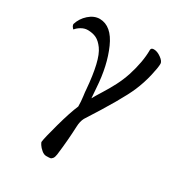

<svg xmlns="http://www.w3.org/2000/svg" viewBox="-158 -528 786 850"><g transform="rotate(30 235.5 -102.5)"><path d="M243.2 191.4Q241.2 206.1 235.8 212.9Q230.5 219.7 224.6 220.7Q218.8 221.7 204.1 221.7Q192.4 221.7 180.2 211.4Q168 201.2 161.1 190.4Q154.3 179.7 155.3 176.8Q157.2 157.2 178.7 79.1Q200.2 1 217.8 -39.1Q217.8 -63.5 214.4 -88.9Q210.9 -114.3 210.9 -121.1Q205.1 -192.4 193.8 -240.2Q182.6 -288.1 165 -312Q147.5 -335.9 128.9 -344.7Q110.4 -353.5 85 -353.5Q68.4 -353.5 52.2 -343.8Q36.1 -334 29.3 -324.2Q25.4 -324.2 19.5 -334Q16.6 -339.8 16.6 -344.7Q26.4 -377 52.2 -399.9Q78.1 -422.9 107.4 -422.9Q168 -421.9 203.6 -341.3Q239.3 -260.7 246.1 -151.4Q250 -100.6 250 -99.6Q258.8 -116.2 278.8 -147.9Q298.8 -179.7 314.9 -210.9Q331.1 -242.2 342.8 -277.3Q367.2 -353.5 367.2 -414.1Q367.2 -425.8 381.8 -425.8Q399.4 -425.8 418.9 -411.6Q438.5 -397.5 438.5 -384.8Q438.5 -365.2 428.2 -321.3Q418 -277.3 399.4 -233.4Q370.1 -165 266.6 -3.9Q256.8 14.6 255.9 41Q252.9 114.3 243.2 191.4Z"/></g></svg>

Font: Crimson Text
Style: Roman
Weight: 400
Version: Version 0.13